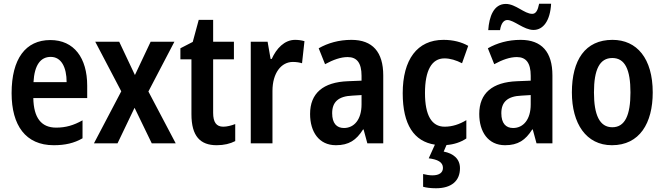

<svg xmlns="http://www.w3.org/2000/svg" viewBox="-20 -766 3550 1026"><path d="M249 -552C117 -552 42 -452 42 -268C42 -96 117 10 267 10C328 10 376 -1 421 -27V-123C373 -96 331 -84 280 -84C200 -84 160 -137 158 -242H446V-308C446 -456 376 -552 249 -552ZM251 -462C308 -462 336 -406 336 -327H159C164 -419 197 -462 251 -462Z M628 -278 482 0H608L699 -190L791 0H919L773 -277L912 -543H785L701 -365L617 -543H489Z M1173 -89C1136 -89 1119 -113 1119 -163V-449H1230V-543H1119V-660H1042L1010 -542L944 -508V-449H1003V-156C1003 -38 1050 10 1138 10C1177 10 1210 2 1237 -12V-103C1216 -95 1193 -89 1173 -89Z M1557 -553C1500 -553 1457 -507 1432 -451H1426L1410 -543H1320V0H1436V-280C1436 -376 1483 -435 1545 -435C1565 -435 1581 -432 1594 -428L1607 -546C1590 -551 1573 -553 1557 -553Z M1858 -553C1791 -553 1732 -536 1683 -508L1717 -423C1761 -447 1801 -461 1838 -461C1887 -461 1912 -430 1912 -361V-335L1839 -332C1707 -327 1637 -268 1637 -157C1637 -62 1684 10 1775 10C1844 10 1884 -17 1920 -74H1923L1943 0H2028V-363C2028 -488 1971 -553 1858 -553ZM1863 -255 1912 -258V-208C1912 -128 1873 -82 1818 -82C1779 -82 1755 -107 1755 -161C1755 -220 1787 -252 1863 -255Z M2438 133C2438 83 2403 54 2351 44L2366 9C2406 6 2442 -6 2472 -26V-124C2436 -102 2397 -89 2356 -89C2287 -89 2251 -149 2251 -269C2251 -390 2287 -454 2355 -454C2386 -454 2418 -444 2449 -428L2482 -521C2447 -541 2402 -553 2350 -553C2209 -553 2132 -447 2132 -268C2132 -99 2193 -10 2304 7L2271 80C2318 86 2347 100 2347 131C2347 156 2328 171 2291 171C2275 171 2257 168 2241 164V232C2258 237 2282 240 2310 240C2392 240 2438 201 2438 133Z M2589 -605H2652C2658 -643 2673 -659 2691 -659C2727 -659 2779 -606 2831 -606C2883 -606 2920 -655 2925 -746H2861C2854 -711 2844 -692 2824 -692C2782 -692 2736 -745 2683 -745C2618 -745 2594 -677 2589 -605ZM2762 -553C2695 -553 2636 -536 2587 -508L2621 -423C2665 -447 2705 -461 2742 -461C2791 -461 2816 -430 2816 -361V-335L2743 -332C2611 -327 2541 -268 2541 -157C2541 -62 2588 10 2679 10C2748 10 2788 -17 2824 -74H2827L2847 0H2932V-363C2932 -488 2875 -553 2762 -553ZM2767 -255 2816 -258V-208C2816 -128 2777 -82 2722 -82C2683 -82 2659 -107 2659 -161C2659 -220 2691 -252 2767 -255Z M3468 -272C3468 -454 3383 -553 3253 -553C3107 -553 3036 -445 3036 -272C3036 -106 3112 10 3250 10C3398 10 3468 -108 3468 -272ZM3154 -272C3154 -394 3184 -456 3252 -456C3320 -456 3349 -394 3349 -272C3349 -151 3320 -86 3252 -86C3184 -86 3154 -152 3154 -272Z"/></svg>

Font: Noto Sans Lao UI Cond SemBd
Style: Regular
Weight: 600
Width: 3
Designer: Monotype Design Team
Foundry: Monotype Imaging Inc.
Version: Version 2.000